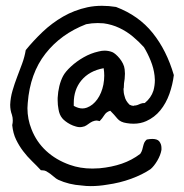

<svg xmlns="http://www.w3.org/2000/svg" viewBox="-20 -631 625 652"><path d="M570.3 -376Q566.4 -343.8 555.2 -312Q543.9 -280.3 524.4 -256.3Q504.9 -232.4 476.6 -219.7Q457 -210.9 433.6 -210.9Q421.9 -210.9 410.2 -212.9Q388.7 -215.8 378.4 -228.5Q368.2 -241.2 354.5 -254.9Q340.8 -251 334 -239.7Q327.1 -228.5 318.4 -219.7Q311.5 -221.7 306.6 -221.7Q303.7 -221.7 300.8 -220.7Q293 -218.8 286.6 -214.4Q280.3 -210 273.9 -205.6Q267.6 -201.2 259.8 -200.2Q255.9 -199.2 251 -199.2Q245.1 -199.2 238.3 -201.2Q227.5 -204.1 218.3 -209Q209 -213.9 201.7 -219.7Q194.3 -225.6 191.4 -229.5Q181.6 -241.2 178.7 -259.8Q175.8 -274.4 175.8 -290V-298.8Q176.8 -319.3 181.6 -338.9Q186.5 -358.4 194.3 -373Q202.1 -387.7 221.2 -405.3Q240.2 -422.9 264.2 -436.5Q288.1 -450.2 314.5 -456.1Q325.2 -459 335 -459Q348.6 -459 361.3 -454.1Q366.2 -452.1 373 -446.3Q379.9 -440.4 386.2 -432.6Q392.6 -424.8 397.5 -415Q402.3 -405.3 403.3 -395.5Q404.3 -387.7 404.3 -380.9Q404.3 -372.1 403.3 -363.3Q400.4 -347.7 400.4 -333Q399.4 -331.1 399.4 -329.1Q399.4 -315.4 403.3 -303.7Q406.2 -289.1 419.9 -275.4Q427.7 -271.5 433.6 -271.5Q434.6 -271.5 435.5 -272.5Q441.4 -272.5 446.8 -274.4Q452.1 -276.4 457.5 -278.8Q462.9 -281.2 471.7 -281.2Q493.2 -298.8 501 -323.2Q505.9 -340.8 505.9 -359.4Q505.9 -366.2 504.9 -374Q502 -399.4 491.7 -424.8Q481.4 -450.2 468.8 -470.7Q452.1 -489.3 431.2 -506.8Q410.2 -524.4 385.3 -536.1Q360.4 -547.9 332 -551.8Q321.3 -552.7 311.5 -552.7Q292 -552.7 272.5 -548.8Q186.5 -515.6 134.3 -448.7Q82 -381.8 74.2 -281.2Q73.2 -272.5 73.2 -263.7Q73.2 -226.6 86.9 -192.4Q103.5 -149.4 136.7 -118.7Q169.9 -87.9 216.8 -71.3Q252 -58.6 293.9 -58.6Q305.7 -58.6 318.4 -59.6Q359.4 -63.5 393.6 -75.2Q427.7 -86.9 456.1 -108.4Q460.9 -115.2 462.9 -122.1Q464.8 -128.9 466.3 -135.3Q467.8 -141.6 470.2 -147Q472.7 -152.3 478.5 -157.2Q489.3 -159.2 497.1 -159.2Q513.7 -159.2 520.5 -151.4Q528.3 -141.6 528.3 -128.9V-122.1Q525.4 -104.5 514.2 -85.4Q502.9 -66.4 491.2 -56.6Q463.9 -38.1 425.3 -23.9Q386.7 -9.8 343.8 -3.9Q315.4 1 288.1 1Q272.5 1 257.8 -1Q213.9 -3.9 177.7 -20.5Q169.9 -24.4 163.6 -30.3Q157.2 -36.1 150.4 -41Q143.6 -45.9 136.7 -49.8Q130.9 -52.7 123 -52.7H119.1Q104.5 -68.4 88.4 -84Q72.3 -99.6 58.6 -117.7Q44.9 -135.7 34.7 -156.7Q24.4 -177.7 21.5 -206.1Q23.4 -213.9 23.4 -221.7Q23.4 -232.4 20.5 -241.2Q14.6 -256.8 14.6 -275.4Q15.6 -299.8 22.5 -323.2Q29.3 -346.7 38.1 -369.6Q46.9 -392.6 55.2 -415Q63.5 -437.5 67.4 -460.9Q92.8 -492.2 124.5 -522.5Q156.2 -552.7 194.3 -574.7Q232.4 -596.7 277.3 -606.4Q300.8 -611.3 326.2 -611.3Q349.6 -611.3 374 -607.4Q451.2 -578.1 498.5 -519Q545.9 -460 570.3 -376ZM332 -399.4Q283.2 -390.6 255.9 -357.4Q230.5 -326.2 230.5 -281.2V-271.5Q246.1 -262.7 259.8 -262.7Q267.6 -262.7 275.4 -265.6Q295.9 -273.4 310.5 -293.9Q325.2 -314.5 331.1 -343.8Q334 -359.4 334 -374Q334 -386.7 332 -399.4Z"/></svg>

Font: Crafty Girls
Style: Regular
Weight: 400
Designer: Crystal Kluge
Foundry: Font Diner, Inc DBA Tart Workshop
Version: Version 1.001